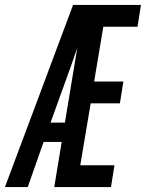

<svg xmlns="http://www.w3.org/2000/svg" viewBox="-48 -755 589 775"><path d="M-28 0 247 -735H521L507 -647H369L332 -426H450L436 -338H318L276 -88H414L400 0H171L201 -182H128L64 0ZM156 -260H214L264 -562Q258 -544 251.5 -526Q245 -508 239 -490Z"/></svg>

Font: Iosevka Semibold
Style: Italic
Weight: 600
Italic angle: -9°
Monospace: yes
Designer: Belleve Invis
Foundry: Belleve Invis
Version: Version 32.5.0; ttfautohint (v1.8.4)